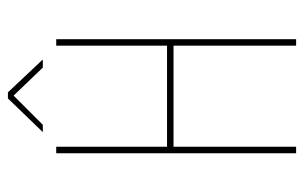

<svg xmlns="http://www.w3.org/2000/svg" viewBox="-158 -592 750 473"><g transform="rotate(-90 216.5 -355.0)"><path d="M76 0V-591H92V-318H341V-591H357V0H341V-302H92V0ZM128 -624 211 -710H226L307 -624H287L218 -696L146 -624Z"/></g></svg>

Font: Alumni Sans Pinstripe
Style: Regular
Weight: 400
Designer: Robert E. Leuschke
Foundry: Robert E. Leuschke
Version: Version 1.010; ttfautohint (v1.8.4.7-5d5b)